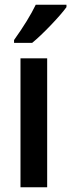

<svg xmlns="http://www.w3.org/2000/svg" viewBox="-20 -786 299 806"><path d="M66 0V-541H178V0ZM259 -756Q238 -727 193.5 -680.5Q149 -634 115 -606H39V-618Q99 -702 130 -766H259Z"/></svg>

Font: Noto Sans Display Medium Narrow
Style: Regular
Weight: 500
Width: 4
Designer: Monotype Design team
Foundry: Monotype Imaging Inc.
Version: Version 1.000